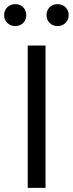

<svg xmlns="http://www.w3.org/2000/svg" viewBox="-31 -908 352 928"><path d="M4.5 -873Q20 -888 43 -888Q66 -888 81 -873Q96 -858 96 -835Q96 -812 81 -797Q66 -782 43 -782Q20 -782 4.5 -797Q-11 -812 -11 -835Q-11 -858 4.5 -873ZM209 -873Q224 -888 247 -888Q270 -888 285.5 -873Q301 -858 301 -835Q301 -812 285.5 -797Q270 -782 247 -782Q224 -782 209 -797Q194 -812 194 -835Q194 -858 209 -873ZM189 -688V0H103V-688Z"/></svg>

Font: FiraGO Book
Style: Regular
Weight: 350
Designer: bBox Type
Foundry: bBox Type GmbH
Version: Version 1.001;PS 001.001;hotconv 1.0.88;makeotf.lib2.5.64775